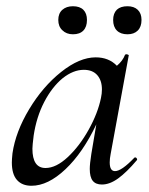

<svg xmlns="http://www.w3.org/2000/svg" viewBox="-20 -583 477 616"><path d="M287 -399Q329 -399 355 -372Q374 -388 381 -407Q383 -409 385 -409Q388 -409 391 -407.5Q394 -406 393 -405L335 -89Q332 -74 332 -62Q332 -34 349 -34Q370 -34 411 -77Q412 -78 414 -78Q417 -78 419 -74.5Q421 -71 419 -69Q386 -30 359 -10.5Q332 9 307 9Q287 9 277.5 -3Q268 -15 268 -41Q268 -57 273 -89L289 -184Q246 -93 190 -40Q134 13 81 13Q51 13 34.5 -5.5Q18 -24 18 -62Q18 -71 20 -91Q30 -160 73.5 -232.5Q117 -305 176 -352Q235 -399 287 -399ZM181 -332Q147 -304 122 -256Q97 -208 88 -148Q84 -116 84 -106Q84 -44 126 -44Q160 -44 197.5 -79Q235 -114 264.5 -167Q294 -220 304 -269Q307 -283 307 -296Q307 -325 292 -342Q277 -359 249 -359Q215 -359 181 -332ZM180 -486Q167 -498 167 -519Q167 -540 180 -551.5Q193 -563 214 -563Q236 -563 247.5 -551.5Q259 -540 259 -519Q259 -497 247.5 -485Q236 -473 214 -473Q193 -473 180 -486ZM355 -552Q367 -563 389 -563Q410 -563 422 -551.5Q434 -540 434 -519Q434 -497 422 -485Q410 -473 389 -473Q367 -473 355 -485Q343 -497 343 -519Q343 -540 355 -552Z"/></svg>

Font: CormorantInfant-MediumItalic
Style: Italic
Weight: 500
Italic angle: -10°
Designer: Christian Thalmann (Catharsis Fonts)
Foundry: Catharsis Fonts
Version: Version 3.303